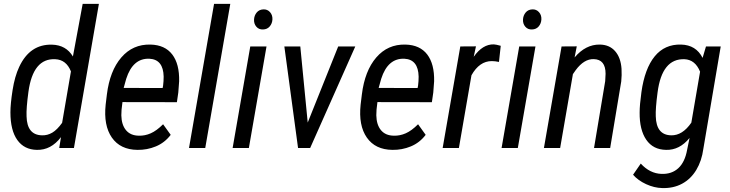

<svg xmlns="http://www.w3.org/2000/svg" viewBox="-20 -770 3796 999"><path d="M251 -537.6Q323.7 -535.6 359.4 -476.1L410.2 -750H494.6L364.7 0H288.1L297.4 -56.6Q245.1 11.7 171.9 9.8Q106 8.8 70.1 -41.5Q34.2 -91.8 34.2 -185.5Q34.2 -229 45.4 -300.8Q56.6 -372.6 80.1 -422.4Q135.7 -541 251 -537.6ZM118.2 -164.6Q120.6 -67.4 198.7 -65.9Q226.6 -64.9 252 -79.8Q277.3 -94.7 303.2 -130.9L349.1 -398.4Q324.7 -459.5 267.6 -461.9Q151.9 -467.8 127.9 -292Q116.2 -206.1 118.2 -164.6Z M694.8 9.8Q606 8.8 562 -54.2Q518.1 -117.2 529.8 -226.1L536.1 -278.3Q551.3 -401.4 611.1 -470.9Q670.9 -540.5 763.2 -538.1Q838.4 -536.1 876.2 -486.6Q914.1 -437 912.1 -347.2L907.7 -288.6L900.4 -238.3L617.2 -238.8Q610.8 -194.8 611.3 -169.9Q612.3 -120.6 635.7 -92.5Q659.2 -64.5 702.6 -64Q733.9 -63 764.4 -76.4Q794.9 -89.8 828.6 -123.5L868.2 -68.4Q836.9 -27.3 791 -8.3Q745.1 10.7 694.8 9.8ZM757.8 -464.4Q671.4 -468.3 636.7 -359.9L623.5 -312.5L826.2 -312L828.6 -324.7Q831.5 -347.2 831.5 -371.6Q829.6 -460.4 757.8 -464.4Z M1047.9 0H963.4L1093.8 -750H1178.2Z M1274.9 0H1190.4L1282.2 -528.3H1366.7ZM1301.8 -668Q1302.7 -689 1315.4 -704.6Q1328.1 -720.2 1350.1 -721.2Q1371.1 -722.2 1384.8 -707Q1398.4 -691.9 1397.5 -669.4Q1396.5 -647.9 1383.5 -632.6Q1370.6 -617.2 1348.6 -616.7Q1327.1 -615.7 1314 -630.9Q1300.8 -646 1301.8 -668Z M1581.1 -132.3 1739.7 -528.3H1828.6L1593.8 0H1530.8L1459.5 -528.3H1542.5Z M2021.5 9.8Q1932.6 8.8 1888.7 -54.2Q1844.7 -117.2 1856.4 -226.1L1862.8 -278.3Q1877.9 -401.4 1937.7 -470.9Q1997.6 -540.5 2089.8 -538.1Q2165 -536.1 2202.9 -486.6Q2240.7 -437 2238.8 -347.2L2234.4 -288.6L2227.1 -238.3L1943.8 -238.8Q1937.5 -194.8 1938 -169.9Q1939 -120.6 1962.4 -92.5Q1985.8 -64.5 2029.3 -64Q2060.5 -63 2091.1 -76.4Q2121.6 -89.8 2155.3 -123.5L2194.8 -68.4Q2163.6 -27.3 2117.7 -8.3Q2071.8 10.7 2021.5 9.8ZM2084.5 -464.4Q1998 -468.3 1963.4 -359.9L1950.2 -312.5L2152.8 -312L2155.3 -324.7Q2158.2 -347.2 2158.2 -371.6Q2156.2 -460.4 2084.5 -464.4Z M2576.2 -447.8Q2555.2 -452.1 2538.6 -452.1Q2474.6 -452.1 2433.1 -378.4L2367.7 0H2283.2L2375 -528.3L2456.5 -528.8L2444.8 -474.6Q2491.2 -540.5 2549.3 -539.1Q2561 -538.6 2585.4 -531.7Z M2674.3 0H2589.8L2681.6 -528.3H2766.1ZM2701.2 -668Q2702.1 -689 2714.8 -704.6Q2727.5 -720.2 2749.5 -721.2Q2770.5 -722.2 2784.2 -707Q2797.9 -691.9 2796.9 -669.4Q2795.9 -647.9 2783 -632.6Q2770 -617.2 2748 -616.7Q2726.6 -615.7 2713.4 -630.9Q2700.2 -646 2701.2 -668Z M2981 -528.8 2969.7 -471.2Q3027.3 -539.1 3100.6 -538.1Q3150.9 -537.6 3180.4 -503.9Q3210 -470.2 3213.9 -412.1Q3215.8 -378.4 3212.4 -346.2L3154.8 0H3070.8L3128.9 -347.7L3130.9 -386.2Q3130.9 -460.9 3069.3 -462.4Q3019 -463.9 2975.6 -405.3L2960.9 -384.3L2894.5 0H2810.1L2901.9 -528.3Z M3523.9 -538.1Q3601.6 -536.1 3635.7 -468.8L3653.3 -528.3H3730L3639.6 4.4Q3631.3 66.9 3602.8 114.3Q3574.2 161.6 3528.8 186Q3483.4 210.4 3425.3 208.5Q3383.8 207.5 3341.8 188.2Q3299.8 168.9 3273.9 139.2L3314 81.1Q3361.3 132.8 3421.9 134.8Q3475.1 136.7 3509.5 105Q3543.9 73.2 3555.2 9.3L3567.9 -52.2Q3515.6 11.7 3445.8 9.8Q3377.9 8.8 3342.5 -43Q3307.1 -94.7 3308.1 -185.1Q3308.1 -223.6 3317.4 -290.5Q3334.5 -413.1 3386.5 -476.8Q3438.5 -540.5 3523.9 -538.1ZM3392.1 -164.6Q3394.5 -67.4 3472.2 -65.9Q3530.8 -64.5 3577.1 -131.8L3622.6 -397Q3597.2 -459.5 3541.5 -461.9Q3424.3 -466.3 3401.4 -289.1Q3390.1 -203.6 3392.1 -164.6Z"/></svg>

Font: TypoPRO Roboto
Style: Italic
Weight: 400
Italic angle: -12°
Designer: Google
Version: Version 2.136; 2016